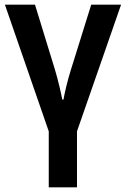

<svg xmlns="http://www.w3.org/2000/svg" viewBox="-20 -563 540 823"><path d="M310 240H189V0L1 -543H130L216 -263Q226 -229 234.5 -193.5Q243 -158 247 -136H252Q256 -159 264.5 -194Q273 -229 283 -261L371 -543H499L310 0Z"/></svg>

Font: Noto Sans SemiCondensed SemiBold
Style: Regular
Weight: 600
Width: 4
Designer: Monotype Design Team
Foundry: Monotype Imaging Inc.
Version: Version 2.013; ttfautohint (v1.8.4.7-5d5b)